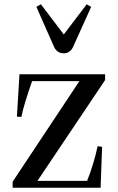

<svg xmlns="http://www.w3.org/2000/svg" viewBox="-20 -877 553 897"><path d="M71 -530H471V-503L155 -32H387Q420 -116 436 -194L457 -191L450 0H39V-28L351 -498H130Q90 -384 80 -331L59 -332ZM278 -628Q247 -628 233 -657L150 -845L171 -857L278 -716L385 -857L406 -845L321 -657Q307 -628 278 -628Z"/></svg>

Font: Libre Caslon Text
Style: Regular
Weight: 400
Designer: Pablo Impallari, Rodrigo Fuenzalida
Foundry: Pablo Impallari, Rodrigo Fuenzalida
Version: Version 1.002